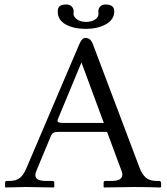

<svg xmlns="http://www.w3.org/2000/svg" viewBox="-20 -825 735 846"><path d="M483.4 -775.4Q483.4 -738.3 446.5 -718Q409.7 -697.8 357.9 -697.8Q304.7 -697.8 269.5 -717.3Q234.4 -736.8 234.4 -774.4Q234.4 -791 243.4 -798.1Q252.4 -805.2 272.9 -805.2Q288.1 -805.2 296.4 -795.9Q304.7 -786.6 304.7 -773.9Q304.7 -772.9 304.2 -769.8Q303.7 -766.6 303.7 -766.1Q303.7 -751 319.3 -739.7Q335 -728.5 358.9 -728.5Q382.3 -728.5 398.2 -738.5Q414.1 -748.5 414.1 -765.1Q414.1 -765.6 413.6 -769.5Q413.1 -773.4 413.1 -774.4Q413.1 -786.6 421.1 -795.9Q429.2 -805.2 444.8 -805.2Q483.4 -805.2 483.4 -775.4ZM259.3 -283.2H437.5L338.9 -549.8L235.4 -300.8Q233.4 -296.4 233.4 -292.5Q233.4 -283.2 259.3 -283.2ZM140.1 -71.8Q135.7 -61.5 135.7 -53.2Q135.7 -27.8 182.1 -27.8H210.9Q219.2 -27.8 219.2 -19.5V-1L217.3 1Q118.2 -1 93.8 -1L4.4 1L2.4 -1V-19.5Q2.4 -27.8 10.3 -27.8H22Q51.3 -27.8 67.4 -40.8Q83.5 -53.7 95.2 -81.1L328.6 -628.4Q335.4 -644.5 341.8 -651.1Q348.1 -657.7 356 -657.7Q368.7 -657.7 376.5 -650.9Q384.3 -644 390.1 -628.4L594.7 -86.4Q606 -56.2 623 -42Q640.1 -27.8 668.9 -27.8H680.2Q683.6 -27.8 686.8 -25.6Q689.9 -23.4 689.9 -19.5V-1L686.5 1Q610.4 -1 571.3 -1L438.5 1L436.5 -1V-19.5Q436.5 -27.8 444.3 -27.8H472.2Q519 -27.8 519 -55.2Q519 -63.5 515.6 -71.8L451.7 -244.1H241.2Q223.6 -244.1 216.1 -240Q208.5 -235.8 204.6 -226.6Z"/></svg>

Font: Libertinage
Style: b
Weight: 400
Designer: OSP
Foundry: OSP
Version: Version 1.0; 2008; OFL relea